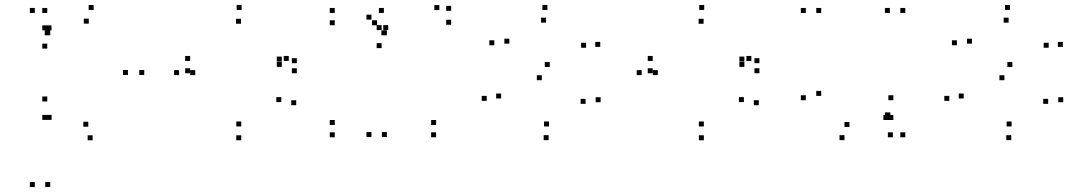

<svg xmlns="http://www.w3.org/2000/svg" viewBox="-20 -542 4380 772"><path d="M180 -400V-420H160V-400ZM170 -490V-510H150V-490ZM120 -490V-510H100V-490ZM120 210V190H100V210ZM182 210V190H162V210ZM182 -400V-420H162V-400ZM356.5 -502V-522H336.5V-502ZM187 -420V-440H167V-420ZM170 -420V-440H150V-420ZM170 -346.5V-366.5H150V-346.5ZM337 -447V-467H317V-447ZM494.5 -240.5V-260.5H474.5V-240.5ZM335 -32.5V-52.5H315V-32.5ZM170 -134V-154H150V-134ZM170 -60V-80H150V-60ZM187.5 -60V-80H167.5V-60ZM352.5 22V2H332.5V22ZM560 -240.5V-260.5H540V-240.5Z M950 22V2H930V22ZM1171 -119V-139H1151V-119ZM1111 -131.5V-151.5H1091V-131.5ZM950 -33.5V-53.5H930V-33.5ZM765 -240V-260H745V-240ZM949 -446.5V-466.5H929V-446.5ZM1113 -294.5V-314.5H1093V-294.5ZM1113 -273V-293H1093V-273ZM1141 -297V-317H1121V-297ZM744.5 -297V-317H724.5V-297ZM744.5 -247.5V-267.5H724.5V-247.5ZM1173.5 -247.5V-267.5H1153.5V-247.5ZM1173.5 -288V-308H1153.5V-288ZM951.5 -502V-522H931.5V-502ZM700 -240V-260H680V-240Z M1326 -490V-510H1306V-490ZM1326 -440.5V-460.5H1306V-440.5ZM1496 -440.5V-460.5H1476V-440.5ZM1473.5 -463V-483H1453.5V-463ZM1473.5 9V-11H1453.5V9ZM1535.5 9V-11H1515.5V9ZM1535.5 -400V-420H1515.5V-400ZM1533.5 -400V-420H1513.5V-400ZM1523.5 -490V-510H1503.5V-490ZM1794 -498.5V-518.5H1774V-498.5ZM1746.5 -501.5V-521.5H1726.5V-501.5ZM1541 -421V-441H1521V-421ZM1514.5 -421V-441H1494.5V-421ZM1514.5 -348.5V-368.5H1494.5V-348.5ZM1794 -442.5V-462.5H1774V-442.5ZM1733.5 10V-10H1713.5V10ZM1733.5 -39.5V-59.5H1713.5V-39.5ZM1326 -39.5V-59.5H1306V-39.5ZM1326 10V-10H1306V10Z M1967.5 -360V-380H1947.5V-360ZM2158.5 -219.5V-239.5H2138.5V-219.5ZM2334.5 -124.5V-144.5H2314.5V-124.5ZM2187.5 -33.5V-53.5H2167.5V-33.5ZM1995 -146V-166H1975V-146ZM1937 -136.5V-156.5H1917V-136.5ZM2186 21.5V1.5H2166V21.5ZM2395 -131V-151H2375V-131ZM2190.5 -272.5V-292.5H2170.5V-272.5ZM2028 -366.5V-386.5H2008V-366.5ZM2175.5 -451V-471H2155.5V-451ZM2336.5 -350V-370H2316.5V-350ZM2393.5 -353.5V-373.5H2373.5V-353.5ZM2181 -502V-522H2161V-502Z M2810 22V2H2790V22ZM3031 -119V-139H3011V-119ZM2971 -131.5V-151.5H2951V-131.5ZM2810 -33.5V-53.5H2790V-33.5ZM2625 -240V-260H2605V-240ZM2809 -446.5V-466.5H2789V-446.5ZM2973 -294.5V-314.5H2953V-294.5ZM2973 -273V-293H2953V-273ZM3001 -297V-317H2981V-297ZM2604.5 -297V-317H2584.5V-297ZM2604.5 -247.5V-267.5H2584.5V-247.5ZM3033.5 -247.5V-267.5H3013.5V-247.5ZM3033.5 -288V-308H3013.5V-288ZM2811.5 -502V-522H2791.5V-502ZM2560 -240V-260H2540V-240Z M3560 -70V-90H3540V-70ZM3570 10V-10H3550V10ZM3620 10V-10H3600V10ZM3620 -490V-510H3600V-490ZM3558 -490V-510H3538V-490ZM3558 -70V-90H3538V-70ZM3220 -139V-159H3200V-139ZM3375.5 21.5V1.5H3355.5V21.5ZM3552 -59.5V-79.5H3532V-59.5ZM3572 -59.5V-79.5H3552V-59.5ZM3572 -139V-159H3552V-139ZM3395.5 -31.5V-51.5H3375.5V-31.5ZM3282 -156.5V-176.5H3262V-156.5ZM3282 -490V-510H3262V-490ZM3220 -490V-510H3200V-490Z M3827.5 -360V-380H3807.5V-360ZM4018.5 -219.5V-239.5H3998.5V-219.5ZM4194.5 -124.5V-144.5H4174.5V-124.5ZM4047.5 -33.5V-53.5H4027.5V-33.5ZM3855 -146V-166H3835V-146ZM3797 -136.5V-156.5H3777V-136.5ZM4046 21.5V1.5H4026V21.5ZM4255 -131V-151H4235V-131ZM4050.5 -272.5V-292.5H4030.5V-272.5ZM3888 -366.5V-386.5H3868V-366.5ZM4035.5 -451V-471H4015.5V-451ZM4196.5 -350V-370H4176.5V-350ZM4253.5 -353.5V-373.5H4233.5V-353.5ZM4041 -502V-522H4021V-502Z"/></svg>

Font: Monaspace Neon Dots Var
Style: Regular
Weight: 400
Designer: Riley Cran and the Lettermatic Team
Version: Version 1.100 (Monaspace Neon Dots)